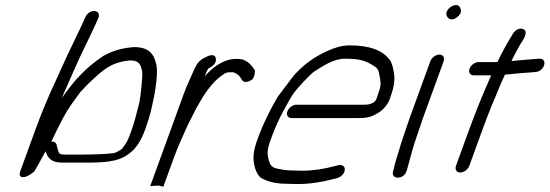

<svg xmlns="http://www.w3.org/2000/svg" viewBox="-20 -693 2144 749"><path d="M224.7 -230.4C248.1 -274 267.6 -298.2 294.2 -334.8C306.1 -347.9 324.1 -366.4 336.5 -377.9C384.2 -421.8 413.9 -449.7 484.8 -457.1C522.5 -458.9 529.9 -440.1 534.4 -414.4C537.5 -400.3 528.7 -315.9 523.4 -292C511.8 -248.1 506.3 -220.6 490.2 -176.5C486.2 -165.5 482.3 -155.6 478.7 -147.5C473.3 -135.5 464.6 -124.1 455.9 -112.4C453.4 -109.7 432.7 -97.6 424.9 -95.8C400.8 -92.1 340.5 -90 303.7 -90H232.2C214.7 -90 210.2 -92.6 206.1 -107L200.8 -127.9C198.8 -136.9 190.1 -141.7 180.4 -140.9C195.4 -171.7 210.4 -203.8 224.7 -230.4ZM220.8 -58.8H292.3C352.6 -58.8 419.6 -56.3 465.8 -81.9C509 -106.3 529.6 -141.8 547.4 -190.7C555.9 -214.1 563.9 -239.9 569 -261.2C581 -311.3 599.2 -399.6 589.8 -440.6C582.9 -475.2 565.3 -512 498.1 -509L497.7 -509C451 -504.6 420.5 -494.6 385.1 -476C334.2 -442.4 291 -402.9 253.9 -354.3C242.1 -339.4 231.5 -325.5 221 -310.7C236 -345.2 252.8 -382.8 267.9 -417.5L293.2 -473.3C316.5 -522.6 336.7 -561.8 358.2 -610.5L363.7 -623L363.9 -623.5C376.1 -656.9 326.9 -660.4 312.4 -624.8L307.4 -613.5C286.1 -565.9 266.5 -528.2 242.9 -477.7L218.5 -424.3C210.9 -407.1 203.5 -390.9 196.1 -375.1C167.4 -314 140.7 -249.3 117.3 -184.9L58.5 -23.4C55.2 -14.2 56 -1.4 69.7 -1.8C89.8 -2.3 109.1 -20.8 113.9 -24.2C120.6 -36.3 127.3 -48.1 134.9 -60.8L153.3 -94.8C154.4 -96.6 156.5 -100.2 158 -102.9C165.6 -76.8 180.9 -58.8 220.8 -58.8Z M778.2 -395.2 787.5 -416.4C789.6 -420.8 791.6 -424.3 792.4 -425.6C802.4 -430 825.8 -443 822 -464.5C817.9 -487.9 790.5 -474.6 780.8 -469.2C759.7 -460.3 747.2 -443.8 738.3 -423.7L726.9 -398C717.3 -376 706.6 -353.4 697.2 -327.6L566 33L592.7 31H598.7C601.1 31 600.5 31 602.4 31.5L617.1 35.5L659.5 -81C676.4 -127.4 687.2 -146.7 708.5 -196.5C709.7 -199.6 711.1 -202.8 712.8 -205.9C728.7 -235.5 739.8 -260.2 746.2 -271.6C774.2 -322.2 804.9 -369.9 842.6 -396.5C858.5 -407.6 861.6 -411 876.1 -411H890C890.2 -411 894.3 -410 899.5 -407.1C913.2 -399.5 916.1 -393.3 924.2 -380.7C932.3 -368 952.5 -373.9 964 -383.4C974.4 -392.1 974.6 -418.3 974.6 -418.3C965.6 -432.5 945.4 -463 910 -463H892.4C844.5 -458.3 809.2 -429.1 778.2 -395.2Z M1450.5 -311.8C1446.9 -301.9 1441.8 -295.6 1436.1 -292.7C1422.8 -286 1418.6 -284.5 1397 -284.5H1136C1121.6 -284.5 1106.1 -272.2 1101.1 -258.5C1096.1 -244.8 1102.6 -232.5 1117.1 -232.5H1378.1C1405.7 -232.5 1423.9 -234.4 1450.9 -250C1476 -263.9 1492.9 -285.5 1501.8 -309.8C1503.8 -315.5 1505.4 -320.6 1508.2 -330.2C1515.1 -349.6 1518.1 -369.6 1518.5 -385C1519.1 -405.6 1511.2 -448 1498.7 -462C1471 -496 1424.1 -516 1343.4 -516C1311.7 -516 1283.9 -506 1259.7 -495.2C1207.2 -472 1170.4 -445.7 1130.2 -403C1122.8 -394.9 1062.6 -314.2 1062.6 -314.2C1033.1 -263.5 1006.9 -211.4 984.9 -150.9C966.2 -99.3 965.3 -74.5 974.7 -38C980.6 -19.7 987.5 -8.2 997.2 0.4C1021.1 13.9 1050.6 23.8 1099.1 24C1112.4 24.6 1127.3 25 1140.8 25C1190.1 25 1239.3 16.7 1280.1 5.5L1296.9 1.4C1331.9 -10.8 1335.9 -54.3 1300.6 -48.7L1282.7 -44.4C1247.7 -34.5 1201.4 -27 1159.7 -27C1146.4 -27 1133.3 -27.3 1120.2 -28L1119.8 -28H1119.5C1107.5 -28 1096.3 -28.9 1085.8 -30.6C1046.9 -37.1 1036.9 -39.1 1029.1 -66C1020.7 -93.3 1022 -110 1037.3 -151.9C1051.5 -191.1 1068.7 -229.9 1087.1 -263.3C1100.4 -287.2 1117.9 -320.8 1131.9 -337.7C1146.6 -355.5 1185.7 -399.1 1204.2 -412.8C1240.4 -436.1 1281.2 -464 1325.6 -464C1378.1 -464 1402.1 -457.7 1430 -441.1C1452 -427.2 1455.5 -425.7 1460 -400.2C1465 -371.5 1468.6 -364.4 1456.6 -331.3L1456.4 -330.8C1454.6 -324.3 1452 -316.1 1450.5 -311.8Z M1578.8 -234.6C1569.4 -208.8 1559.3 -175.6 1550.8 -152.1C1546.6 -140.5 1542.4 -127 1538.7 -113.4C1530 -85.5 1520.5 -57.3 1514.9 -28.9L1512.5 -22.3C1506.8 8.4 1556.8 7.9 1566.1 -26.6L1568.3 -32.6C1569.3 -37.2 1570.9 -43.5 1573.8 -53.4C1582.9 -84.2 1591.4 -120.7 1602.8 -152.1C1612 -177.5 1621.5 -208.9 1630.8 -234.6L1710.5 -453.5C1715.6 -467.6 1709 -480 1694.1 -480C1679.3 -480 1663.6 -467.6 1658.5 -453.5ZM1762 -624.9C1785 -641.2 1777.9 -659.1 1773.9 -665.3C1758.6 -689.4 1707.8 -653.3 1724.5 -627.8C1728.1 -622.1 1739.3 -608.9 1762 -624.9Z M1828.7 -399H1896.1C1865.9 -331.8 1836.3 -259 1809.5 -185.5L1758.9 -46.5C1753.8 -32.4 1760.4 -20 1775.3 -20C1790.2 -20 1805.8 -32.4 1810.9 -46.5L1861.5 -185.5C1873.7 -218.9 1887.1 -253.8 1900 -285.8C1917.4 -325.1 1931.5 -363.9 1949.8 -401.7C1985.2 -405.6 2020.5 -408.6 2056 -411L2068.5 -412C2103.6 -413.6 2118.7 -464 2085.4 -464H2084.9L2070.1 -463C2038.1 -460.6 2009 -458.4 1975.2 -454.8C1982.9 -470.8 1990.5 -486.1 1998.1 -499.5L2010.5 -521.6C2014.2 -527.3 2049.9 -574.3 2016.6 -580.8C1993.4 -585.3 1978.9 -559.7 1974.6 -550.7C1956.2 -520.7 1938.2 -488.6 1920.4 -451H1847.7C1833.5 -451 1817.1 -439.9 1811.7 -425C1806.3 -410.1 1814.6 -399 1828.7 -399Z"/></svg>

Font: Take Off
Style: Moose
Weight: 400
Foundry: Cannot Into Space Fonts
Version: Version 0.89